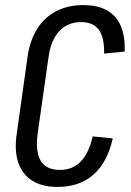

<svg xmlns="http://www.w3.org/2000/svg" viewBox="-20 -728 517 756"><path d="M207 8Q146 8 107 -16.5Q68 -41 52 -87.5Q36 -134 46 -202L88 -501Q97 -567 125.5 -613Q154 -659 200.5 -683.5Q247 -708 308 -708Q392 -708 433 -662Q474 -616 471 -525L390 -517Q391 -581 369 -611Q347 -641 299 -641Q247 -641 213.5 -605.5Q180 -570 171 -502L128 -200Q119 -130 140.5 -94.5Q162 -59 216 -59Q266 -59 298 -92Q330 -125 345 -191L424 -183Q403 -89 348 -40.5Q293 8 207 8Z"/></svg>

Font: Pathway Extreme Condensed
Style: Italic
Weight: 400
Width: 3
Italic angle: -8°
Version: Version 1.001;gftools[0.9.26]